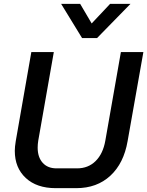

<svg xmlns="http://www.w3.org/2000/svg" viewBox="-20 -971 766 999"><path d="M57 -186Q57 -207 62 -237L143 -700H260L179 -239Q176 -221 176 -203Q176 -153 202 -124Q228 -95 274 -95H381Q439 -95 477.5 -133Q516 -171 528 -239L609 -700H726L644 -237Q624 -121 554 -56.5Q484 8 377 8H270Q171 8 114 -45Q57 -98 57 -186ZM298 -951H397L457 -849L553 -951H659L485 -773H407Z"/></svg>

Font: Bai Jamjuree SemiBold
Style: Italic
Weight: 600
Italic angle: -10°
Version: Version 1.000; ttfautohint (v1.6)